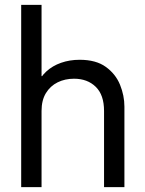

<svg xmlns="http://www.w3.org/2000/svg" viewBox="-20 -772 598 792"><path d="M67.4 0V-752H151.4V-458H170.9L132.8 -419.9Q145 -453.1 170.7 -476.8Q196.3 -500.5 231.7 -512.9Q267.1 -525.4 308.6 -525.4Q376 -525.4 416.5 -496.1Q457 -466.8 475.1 -422.4Q493.2 -377.9 493.2 -332V0H409.2V-314.5Q409.2 -380.4 375 -413.8Q340.8 -447.3 285.2 -447.3Q248 -447.3 217.8 -432.4Q187.5 -417.5 169.4 -387.9Q151.4 -358.4 151.4 -314.5V0Z"/></svg>

Font: Reddit Sans
Style: Regular
Weight: 400
Designer: Stephen Hutchings
Foundry: Reddit
Version: Version 1.014